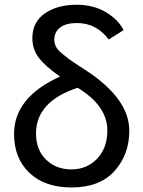

<svg xmlns="http://www.w3.org/2000/svg" viewBox="-20 -783 611 820"><path d="M40 -210.9Q40 -367.2 236.3 -456.1Q175.8 -498 147 -534.7Q118.2 -571.3 118.2 -620.1Q118.2 -688.5 171.4 -725.6Q224.6 -762.7 308.6 -762.7Q378.9 -762.7 432.1 -731Q485.4 -699.2 507.8 -654.3L444.3 -614.3Q391.6 -684.6 308.6 -684.6Q261.7 -684.6 236.8 -665.5Q211.9 -646.5 211.9 -613.3Q211.9 -598.6 218.3 -585Q224.6 -571.3 242.2 -556.6Q259.8 -542 272 -532.7Q284.2 -523.4 314 -503.9Q343.8 -484.4 357.4 -475.6Q532.2 -357.4 532.2 -224.6Q532.2 -123 469.2 -52.7Q406.2 17.6 285.2 17.6Q170.9 17.6 105.5 -44.9Q40 -107.4 40 -210.9ZM133.8 -212.9Q133.8 -143.6 176.3 -101.6Q218.8 -59.6 285.2 -59.6Q351.6 -59.6 395 -105.5Q438.5 -151.4 438.5 -225.6Q438.5 -331.1 311.5 -408.2Q133.8 -349.6 133.8 -212.9Z"/></svg>

Font: Gothic A1 Medium
Style: Regular
Weight: 500
Designer: HanYang I&C Co.,Ltd.
Foundry: HanYang I&C Co.,Ltd.
Version: Version 2.50